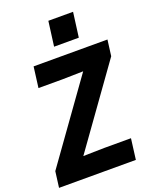

<svg xmlns="http://www.w3.org/2000/svg" viewBox="-192 -1119 974 1219"><g transform="rotate(-20 295.5 -510.0)"><path d="M456 -853ZM434 -853H267L289 -1020H456ZM509 0H-10L4 -108L387 -643L244 -640H84L102 -780H601L587 -672L204 -137L346 -140H527Z"/></g></svg>

Font: Tanohe Sans
Style: Bold Italic
Weight: 700
Designer: Village Type and Design LLC & Cristiano Sobral
Foundry: Cooper Hewitt Smithsonian Design Museum
Version: Version 1.00;September 29, 2021;FontCreator 13.0.0.2655 64-b